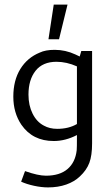

<svg xmlns="http://www.w3.org/2000/svg" viewBox="-20 -606 479 836"><path d="M237 -435H191L214 -586H274ZM214 8Q122 8 73 -63Q38 -115 38 -185Q38 -256 68.5 -305.5Q99 -355 153 -377Q178 -389 218 -389Q265 -389 308 -369L327 -360L334 -384H381V18Q381 71 369 103Q357 135 328 162Q304 185 268.5 197.5Q233 210 189 210Q161 210 128.5 203Q96 196 72 185L89 139Q146 159 180 159Q240 159 274 130Q308 101 314 48Q315 37 315 -8V-18Q265 8 214 8ZM315 -66V-317Q270 -337 226 -337Q166 -337 135 -298Q104 -259 104 -194Q104 -147 122 -111Q140 -75 171 -59Q196 -45 229 -45Q279 -45 315 -66Z"/></svg>

Font: Cambay Devanagari
Style: Regular
Weight: 400
Designer: Pooja Saxena
Foundry: Pooja Saxena
Version: Version 1.180;PS 001.180;hotconv 1.0.70;makeotf.lib2.5.58329